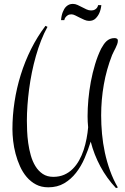

<svg xmlns="http://www.w3.org/2000/svg" viewBox="-20 -790 641 987"><path d="M568.8 -594.2Q575.7 -594.2 580.8 -591.3Q585.9 -588.4 585.9 -581.1Q585.9 -572.3 582.5 -562.7Q579.1 -553.2 574.2 -543.5Q569.3 -533.7 564.5 -524.4Q559.6 -515.1 556.2 -506.8Q527.3 -433.1 513.7 -355.2Q500 -277.3 500 -196.8Q500 -150.4 504.4 -102.1Q508.8 -53.7 519 -6.1Q529.3 41.5 545.7 87.2Q562 132.8 585.9 173.8L576.2 176.8Q528.8 126.5 496.1 65.7Q463.4 4.9 446.3 -62Q433.1 -19 415 22.9Q397 64.9 370.8 98.4Q344.7 131.8 309.8 152.3Q274.9 172.9 228 172.9Q192.4 172.9 165 158.4Q137.7 144 117.2 119.9Q96.7 95.7 82.8 64.7Q68.8 33.7 60.1 0.5Q51.3 -32.7 47.6 -65.7Q43.9 -98.6 43.9 -126Q43.9 -195.8 54.7 -266.6Q65.4 -337.4 86.7 -405.5Q107.9 -473.6 139.6 -537.4Q171.4 -601.1 213.9 -657.2L224.1 -651.9Q206.1 -619.6 191.2 -581.5Q176.3 -543.5 164.6 -502.2Q152.8 -460.9 144 -417.7Q135.3 -374.5 129.6 -331.5Q124 -288.6 121.1 -247.6Q118.2 -206.5 118.2 -169.9Q118.2 -147.5 119.4 -117.4Q120.6 -87.4 125 -55.2Q129.4 -22.9 138.2 8.3Q147 39.6 162.1 64.2Q177.2 88.9 199.7 104Q222.2 119.1 253.9 119.1Q285.2 119.1 310.1 108.2Q335 97.2 354 78.1Q373 59.1 387 33.9Q400.9 8.8 410.2 -19.5Q419.4 -47.9 425 -77.6Q430.7 -107.4 433.1 -135.7Q430.2 -164.1 430.2 -192.9Q430.2 -232.9 434.3 -278.6Q438.5 -324.2 447 -370.1Q455.6 -416 468.8 -459.7Q481.9 -503.4 500 -540Q505.9 -550.8 512.5 -560.5Q519 -570.3 527.1 -577.9Q535.2 -585.4 545.4 -589.8Q555.7 -594.2 568.8 -594.2ZM293.9 -686.5Q295.4 -709.5 302.7 -728Q305.7 -735.8 310.1 -743.4Q314.5 -751 320.8 -756.8Q327.1 -762.7 335.4 -766.4Q343.8 -770 354.5 -770Q366.7 -770 378.4 -764.6Q390.1 -759.3 401.6 -753.2Q413.1 -747.1 424.8 -741.7Q436.5 -736.3 448.2 -736.3Q460.4 -736.3 467.5 -740.5Q474.6 -744.6 478.5 -750Q482.9 -755.9 484.4 -763.7H501Q498.5 -740.7 490.7 -723.1Q483.9 -707.5 471.4 -695.1Q459 -682.6 438 -682.6Q426.3 -682.6 413.8 -688Q401.4 -693.4 389.4 -699.5Q377.4 -705.6 366.7 -710.9Q356 -716.3 347.2 -716.3Q335.4 -716.3 328.1 -711.4Q320.8 -706.5 316.9 -701.2Q312 -694.8 310.5 -686.5Z"/></svg>

Font: Montez
Style: Regular
Weight: 400
Designer: Astigmatic (AOETI)
Foundry: Astigmatic (AOETI)
Version: Version 1.000